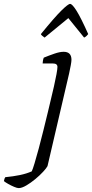

<svg xmlns="http://www.w3.org/2000/svg" viewBox="-153 -766 473 986"><path d="M-57 200Q-65 200 -80.5 193.5Q-96 187 -111 178.5Q-126 170 -133 164Q-130 149 -126 144Q-85 140 -51 133Q-17 126 10 114Q15 104 24.5 72.5Q34 41 46 -3.5Q58 -48 70 -97Q82 -146 93 -191Q99 -217 107.5 -252Q116 -287 124 -322Q132 -357 137 -384.5Q142 -412 142 -422Q142 -440 119 -440H66Q66 -445 67.5 -454.5Q69 -464 72 -470Q99 -481 126.5 -490.5Q154 -500 174 -500Q214 -500 214 -459Q214 -450 210.5 -431Q207 -412 202 -389L91 87Q86 97 68.5 116Q51 135 28 154Q5 173 -18 186.5Q-41 200 -57 200ZM76 -573Q69 -578 63.5 -582.5Q58 -587 57 -591Q127 -677 162 -711.5Q197 -746 207 -746Q218 -746 240.5 -710Q263 -674 300 -591Q296 -587 292.5 -582.5Q289 -578 279 -573L198 -673Z"/></svg>

Font: Texturina Thin
Style: Italic
Weight: 100
Italic angle: -11°
Designer: Guillermo Torres Carreño
Foundry: Omnibus-Type
Version: Version 1.002; ttfautohint (v1.8.3)